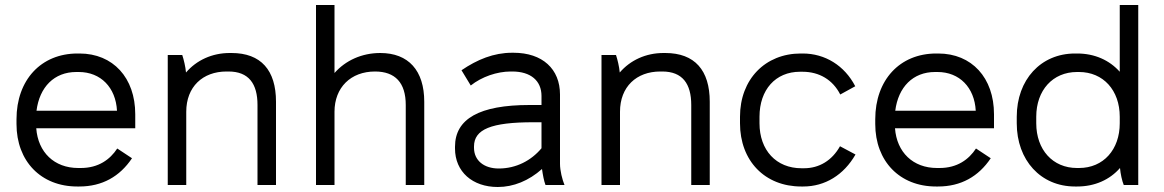

<svg xmlns="http://www.w3.org/2000/svg" viewBox="-20 -740 4658 768"><path d="M289 6H297C389 6 459 -34 508 -107L449 -146C420 -102 374 -68 303 -68H293C197 -68 132 -131 125 -227H521V-283C521 -429 432 -526 298 -526H290C144 -526 46 -420 46 -263V-244C46 -95 144 6 289 6ZM126 -297C138 -392 197 -452 285 -452H295C383 -452 443 -390 448 -297Z M651 0H725V-293C725 -393 791 -454 886 -454H894C975 -454 1010 -405 1010 -320V0H1084V-333C1084 -459 1024 -528 906 -528H899C828 -528 766 -499 724 -450C722 -473 715 -502 709 -520H651Z M1244 0H1318V-293C1318 -390 1383 -454 1480 -454C1561 -454 1603 -409 1603 -320V0H1677V-333C1677 -458 1614 -528 1501 -528C1427 -528 1362 -498 1318 -448V-720H1244Z M1971 8C2034 8 2095 -17 2148 -64C2151 -42 2156 -15 2162 0H2238C2229 -22 2220 -57 2220 -85V-362C2220 -464 2150 -529 2034 -529H2028C1955 -529 1889 -502 1826 -459L1863 -398C1907 -433 1968 -454 2023 -454H2029C2103 -454 2146 -417 2146 -356V-320H2098C1898 -320 1800 -265 1800 -153V-146C1800 -53 1870 8 1971 8ZM1975 -66C1916 -66 1876 -98 1876 -149V-154C1876 -223 1945 -251 2113 -251H2146V-147C2105 -98 2045 -66 1975 -66Z M2386 0H2460V-293C2460 -393 2526 -454 2621 -454H2629C2710 -454 2745 -405 2745 -320V0H2819V-333C2819 -459 2759 -528 2641 -528H2634C2563 -528 2501 -499 2459 -450C2457 -473 2450 -502 2444 -520H2386Z M3185 6H3193C3280 6 3355 -40 3402 -122L3340 -155C3308 -98 3257 -67 3196 -67H3186C3085 -67 3018 -139 3018 -247V-273C3018 -381 3082 -453 3180 -453H3190C3257 -453 3311 -421 3341 -362L3401 -395C3358 -478 3280 -526 3191 -526H3183C3041 -526 2940 -423 2940 -273V-247C2940 -97 3039 6 3185 6Z M3724 6H3732C3824 6 3894 -34 3943 -107L3884 -146C3855 -102 3809 -68 3738 -68H3728C3632 -68 3567 -131 3560 -227H3956V-283C3956 -429 3867 -526 3733 -526H3725C3579 -526 3481 -420 3481 -263V-244C3481 -95 3579 6 3724 6ZM3561 -297C3573 -392 3632 -452 3720 -452H3730C3818 -452 3878 -390 3883 -297Z M4280 6H4289C4359 6 4419 -21 4460 -68C4462 -45 4468 -17 4475 0H4533V-720H4459V-453C4418 -499 4359 -526 4289 -526H4280C4143 -526 4047 -421 4047 -273V-247C4047 -99 4143 6 4280 6ZM4288 -68C4191 -68 4125 -141 4125 -247V-273C4125 -379 4191 -452 4288 -452H4296C4393 -452 4459 -379 4459 -273V-247C4459 -142 4394 -68 4296 -68Z"/></svg>

Font: Fixel Text Regular
Style: Regular
Weight: 400
Width: 4
Designer: AlfaBravo + MacPaw
Foundry: Kyrylo Tkachov, Marchela Mozhyna, Serhii Makarenko, Maria Weinstein, Zakhar Kryvoshyya
Version: Version 1.211